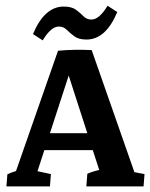

<svg xmlns="http://www.w3.org/2000/svg" viewBox="-20 -665 536 685"><path d="M307.1 -486.3 459.5 -50.8 495.6 -43.9 492.2 0H288.1L291.5 -44.9Q308.1 -52.7 334 -58.6L311 -129.4H138.2L113.8 -54.2L161.6 -43.9L158.2 0H2.9L6.3 -43Q17.1 -48.8 37.1 -54.7L187 -483.9Q241.2 -489.3 307.1 -486.3ZM158.2 -189.9H291.5L225.1 -395.5ZM132.3 -521 97.7 -543.5Q138.7 -641.6 207.5 -641.6Q235.8 -641.6 251.2 -630.1Q266.6 -618.7 278.1 -606.9Q289.6 -595.2 306.2 -595.2Q334 -595.2 363.8 -644.5L398.4 -622.1Q357.4 -523.9 288.6 -523.9Q260.7 -523.9 245.1 -535.6Q229.5 -547.4 218 -558.8Q206.5 -570.3 189.9 -570.3Q162.1 -570.3 132.3 -521Z"/></svg>

Font: Markazi Text
Style: Bold
Weight: 700
Designer: Borna Izadpanah (Arabic designer), Fiona Ross (Arabic design director) and Florian Runge (Latin designer)
Foundry: Borna Izadpanah and Florian Runge
Version: Version 1.001; ttfautohint (v1.8.3)